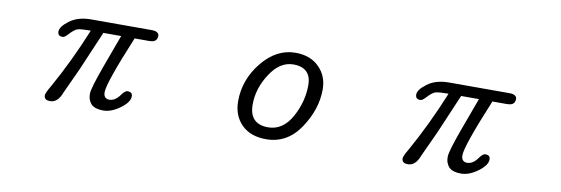

<svg xmlns="http://www.w3.org/2000/svg" viewBox="-44 -761 3087 1057"><g transform="rotate(10 1500.0 -232.5)"><path d="M224.6 2Q230.5 15.6 255.9 15.6Q298.8 15.6 321.3 -45.9Q321.3 -46.9 384.8 -183.6L479.5 -405.3H579.1L513.7 -227.5Q464.8 -93.8 464.8 -63.5Q464.8 -43.9 468.8 -33.2Q475.6 -15.6 484.4 -5.9Q505.9 15.6 551.8 15.6Q597.7 15.6 646.5 -20.5Q694.3 -55.7 694.3 -87.9Q694.3 -99.6 688 -106Q681.6 -112.3 666 -112.3Q652.3 -112.3 631.8 -83Q606.4 -48.8 575.2 -48.8Q560.5 -48.8 551.8 -57.6Q543 -66.4 543 -85Q543 -137.7 654.3 -405.3H735.4Q770.5 -405.3 777.3 -425.8Q780.3 -431.6 780.3 -441.4Q780.3 -451.2 774.4 -456.1Q764.6 -466.8 740.2 -466.8H397.5Q324.2 -465.8 279.3 -430.7Q234.4 -397.5 234.4 -369.1Q235.4 -357.4 240.2 -351.6Q247.1 -344.7 262.7 -344.7Q272.5 -344.7 288.1 -361.3Q300.8 -375 305.2 -378.9Q309.6 -382.8 315.4 -387.7Q327.1 -397.5 337.9 -400.4Q358.4 -405.3 399.4 -405.3H409.2Q335 -223.6 247.1 -66.4Q234.4 -45.9 228 -31.2Q221.7 -16.6 221.7 -12.2Q221.7 -7.8 222.2 -5.9Q222.7 -3.9 223.1 -2Q223.6 0 224.6 2Z M1461.9 15.6Q1581.1 15.6 1652.3 -91.8Q1722.7 -197.3 1722.7 -307.6Q1722.7 -383.8 1672.9 -432.6Q1624 -481.4 1541 -481.4Q1435.5 -481.4 1355.5 -383.8Q1275.4 -285.2 1275.4 -165Q1275.4 -84 1325.2 -34.2Q1375 15.6 1461.9 15.6ZM1461.9 -50.8Q1411.1 -50.8 1384.3 -77.6Q1357.4 -104.5 1357.4 -160.2Q1357.4 -250 1411.1 -332Q1464.8 -416 1541 -416Q1607.4 -416 1629.9 -371.1Q1640.6 -349.6 1640.6 -317.4Q1640.6 -225.6 1593.8 -139.6Q1544.9 -50.8 1461.9 -50.8Z M2224.6 2Q2230.5 15.6 2255.9 15.6Q2298.8 15.6 2321.3 -45.9Q2321.3 -46.9 2384.8 -183.6L2479.5 -405.3H2579.1L2513.7 -227.5Q2464.8 -93.8 2464.8 -63.5Q2464.8 -43.9 2468.8 -33.2Q2475.6 -15.6 2484.4 -5.9Q2505.9 15.6 2551.8 15.6Q2597.7 15.6 2646.5 -20.5Q2694.3 -55.7 2694.3 -87.9Q2694.3 -99.6 2688 -106Q2681.6 -112.3 2666 -112.3Q2652.3 -112.3 2631.8 -83Q2606.4 -48.8 2575.2 -48.8Q2560.5 -48.8 2551.8 -57.6Q2543 -66.4 2543 -85Q2543 -137.7 2654.3 -405.3H2735.4Q2770.5 -405.3 2777.3 -425.8Q2780.3 -431.6 2780.3 -441.4Q2780.3 -451.2 2774.4 -456.1Q2764.6 -466.8 2740.2 -466.8H2397.5Q2324.2 -465.8 2279.3 -430.7Q2234.4 -397.5 2234.4 -369.1Q2235.4 -357.4 2240.2 -351.6Q2247.1 -344.7 2262.7 -344.7Q2272.5 -344.7 2288.1 -361.3Q2300.8 -375 2305.2 -378.9Q2309.6 -382.8 2315.4 -387.7Q2327.1 -397.5 2337.9 -400.4Q2358.4 -405.3 2399.4 -405.3H2409.2Q2335 -223.6 2247.1 -66.4Q2234.4 -45.9 2228 -31.2Q2221.7 -16.6 2221.7 -12.2Q2221.7 -7.8 2222.2 -5.9Q2222.7 -3.9 2223.1 -2Q2223.6 0 2224.6 2Z"/></g></svg>

Font: FakePearl
Style: Light
Weight: 350
Version: Version 1.2